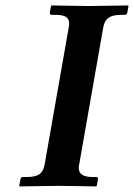

<svg xmlns="http://www.w3.org/2000/svg" viewBox="-20 -666 480 687"><path d="M263.2 -76.7Q261.7 -70.8 261.7 -65.4Q261.7 -32.7 310.1 -32.7H324.2Q332 -32.7 330.6 -24.4L326.2 -1L324.2 1L266.6 0Q209.5 -1 187 -1L50.8 1L48.8 -1L53.2 -24.4Q54.7 -32.7 63 -32.7H77.1Q106.9 -32.7 121.1 -42.7Q135.3 -52.7 139.6 -76.7L226.1 -568.8Q227.5 -575.2 227.5 -581.5Q227.5 -598.1 216.1 -605.5Q204.6 -612.8 179.2 -612.8H165Q158.2 -612.8 158.2 -621.1L162.6 -644.5L164.6 -646.5L220.7 -645.5Q276.4 -644.5 300.8 -644.5L438 -646.5L439.9 -644.5L435.5 -621.1Q434.1 -612.8 426.3 -612.8H412.1Q382.3 -612.8 367.9 -601.8Q353.5 -590.8 349.6 -568.8Z"/></svg>

Font: LL
Style: Bold Italic
Weight: 700
Italic angle: -11.5°
Designer: Philipp H. Poll
Foundry: Philipp H. Poll
Version: Version 2.7.x